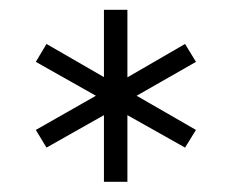

<svg xmlns="http://www.w3.org/2000/svg" viewBox="-20 -695 467 387"><path d="M189.5 -328.6V-462.9L73.7 -397.5L52.2 -433.1L173.3 -502L52.2 -570.3L73.7 -606.4L189.5 -539.6V-675.3H236.8V-539.1L353 -606.4L375 -570.3L255.4 -502L375 -433.1L353 -397.5L236.8 -462.9V-328.6Z"/></svg>

Font: Elstob 6pt Medium
Style: Regular
Weight: 500
Designer: Peter S. Baker
Version: Version 1.015